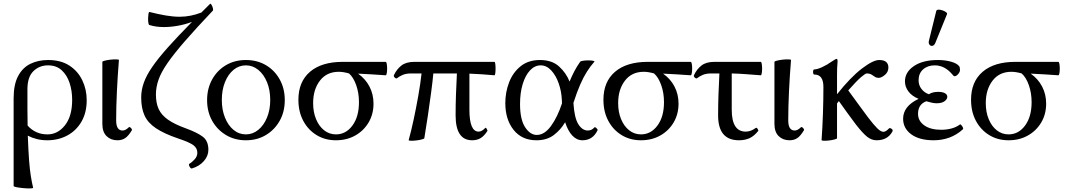

<svg xmlns="http://www.w3.org/2000/svg" viewBox="-20 -751 5785 1043"><path d="M160 269Q160 272 144.5 272.5Q129 273 107.5 271Q86 269 70 266Q54 263 54 259V-217Q54 -292 78.5 -338Q103 -384 145.5 -404.5Q188 -425 241 -425Q310 -425 356.5 -395Q403 -365 427 -315Q451 -265 451 -207Q451 -139 422.5 -90Q394 -41 345.5 -15Q297 11 237 11Q207 11 180.5 4.5Q154 -2 131 -14Q134 68 138 120Q142 172 147.5 206Q153 240 160 269ZM129 -266Q129 -208 129 -159Q129 -110 130 -69Q150 -46 177 -33.5Q204 -21 238 -21Q294 -21 333 -70.5Q372 -120 372 -208Q372 -258 358 -300.5Q344 -343 315 -369.5Q286 -396 241 -396Q194 -396 161.5 -364.5Q129 -333 129 -266Z M618 11Q582 11 559 -11.5Q536 -34 536 -78V-415Q536 -418 549.5 -421.5Q563 -425 581 -427Q599 -429 612.5 -428.5Q626 -428 626 -425Q619 -338 615 -253.5Q611 -169 611 -97Q611 -42 646 -42Q662 -42 679 -59Q683 -64 691 -56Q699 -48 696 -43Q678 -13 660.5 -1Q643 11 618 11Z M1023 164Q1016 166 1009.5 153.5Q1003 141 1010 138Q1021 132 1036.5 115.5Q1052 99 1052 79Q1052 54 1031 38Q1010 22 947 1Q871 -25 827 -54.5Q783 -84 765 -124Q747 -164 747 -222Q747 -261 761 -301Q775 -341 807 -387.5Q839 -434 892 -493.5Q945 -553 1023 -632Q985 -618 945.5 -611Q906 -604 870 -604Q827 -604 792 -615Q788 -615 786 -626.5Q784 -638 784.5 -652Q785 -666 786.5 -676Q788 -686 792 -686Q839 -674 880 -667Q921 -660 956 -660Q1015 -660 1074 -683Q1095 -705 1121 -730Q1124 -733 1129 -725Q1134 -717 1136.5 -706.5Q1139 -696 1136 -693Q1045 -597 985 -528Q925 -459 890 -408.5Q855 -358 841 -317.5Q827 -277 827 -238Q827 -191 842 -158.5Q857 -126 892.5 -101Q928 -76 989 -54Q1052 -31 1082 -8Q1112 15 1112 63Q1112 96 1087.5 124Q1063 152 1023 164Z M1316 11Q1255 11 1207.5 -17.5Q1160 -46 1132.5 -95Q1105 -144 1105 -207Q1105 -270 1132.5 -319.5Q1160 -369 1207.5 -397Q1255 -425 1316 -425Q1377 -425 1424.5 -397Q1472 -369 1499.5 -319.5Q1527 -270 1527 -207Q1527 -144 1499.5 -95Q1472 -46 1424.5 -17.5Q1377 11 1316 11ZM1316 -21Q1353 -21 1383 -45.5Q1413 -70 1430.5 -112.5Q1448 -155 1448 -208Q1448 -262 1430.5 -304.5Q1413 -347 1383 -371.5Q1353 -396 1316 -396Q1278 -396 1248.5 -371.5Q1219 -347 1202 -304.5Q1185 -262 1185 -208Q1185 -155 1202 -112.5Q1219 -70 1248.5 -45.5Q1278 -21 1316 -21Z M1805 11Q1746 11 1700 -17Q1654 -45 1627.5 -94.5Q1601 -144 1601 -209Q1601 -307 1664 -361Q1727 -415 1842 -415H2075Q2079 -415 2081 -404Q2083 -393 2083 -378.5Q2083 -364 2081 -353Q2079 -342 2075 -342Q2037 -345 2001 -347Q1965 -349 1925 -351Q1965 -323 1987 -281Q2009 -239 2009 -188Q2009 -131 1982.5 -86Q1956 -41 1910 -15Q1864 11 1805 11ZM1805 -21Q1859 -21 1894.5 -69Q1930 -117 1930 -196Q1930 -246 1915 -288.5Q1900 -331 1876 -352Q1845 -361 1820 -361Q1755 -361 1718 -313Q1681 -265 1681 -191Q1681 -142 1697 -103.5Q1713 -65 1741 -43Q1769 -21 1805 -21Z M2200 10Q2214 -40 2227.5 -103.5Q2241 -167 2252.5 -232Q2264 -297 2270 -352H2212Q2186 -352 2167.5 -344Q2149 -336 2138 -327Q2133 -322 2125 -329Q2117 -336 2120 -343Q2135 -375 2160.5 -395Q2186 -415 2231 -415H2666Q2669 -415 2670.5 -404Q2672 -393 2672 -378.5Q2672 -364 2670.5 -353Q2669 -342 2666 -342Q2631 -345 2597 -347.5Q2563 -350 2530 -351V-155Q2530 -36 2580 -36Q2597 -36 2615 -55Q2619 -60 2624 -51Q2629 -42 2628 -40Q2610 -12 2590.5 -0.5Q2571 11 2545 11Q2455 11 2455 -124Q2455 -180 2457 -237.5Q2459 -295 2462 -352H2334Q2330 -308 2322 -248.5Q2314 -189 2304.5 -124Q2295 -59 2285 0Q2284 3 2271 6.5Q2258 10 2241 12Q2224 14 2211.5 13.5Q2199 13 2200 10Z M2894 11Q2815 11 2770 -45.5Q2725 -102 2725 -191Q2725 -250 2745.5 -303.5Q2766 -357 2808 -391Q2850 -425 2913 -425Q2979 -425 3017.5 -389.5Q3056 -354 3074 -308Q3086 -337 3099.5 -363Q3113 -389 3132 -416Q3134 -419 3147 -421Q3160 -423 3175.5 -423Q3191 -423 3201 -421Q3211 -419 3209 -416Q3187 -391 3168.5 -362Q3150 -333 3132 -292Q3114 -251 3095 -192Q3100 -111 3121.5 -76.5Q3143 -42 3173 -42Q3194 -42 3208 -58Q3211 -63 3219.5 -55.5Q3228 -48 3226 -43Q3200 11 3144 11Q3113 11 3089 -14.5Q3065 -40 3050 -87Q3026 -46 2988.5 -17.5Q2951 11 2894 11ZM2805 -186Q2805 -102 2832.5 -60Q2860 -18 2896 -18Q2938 -18 2973.5 -67Q3009 -116 3033 -190Q3032 -200 3032 -210Q3030 -255 3015 -298Q3000 -341 2974.5 -368.5Q2949 -396 2917 -396Q2885 -396 2859.5 -369Q2834 -342 2819.5 -294.5Q2805 -247 2805 -186Z M3462 11Q3403 11 3357 -17Q3311 -45 3284.5 -94.5Q3258 -144 3258 -209Q3258 -307 3321 -361Q3384 -415 3499 -415H3732Q3736 -415 3738 -404Q3740 -393 3740 -378.5Q3740 -364 3738 -353Q3736 -342 3732 -342Q3694 -345 3658 -347Q3622 -349 3582 -351Q3622 -323 3644 -281Q3666 -239 3666 -188Q3666 -131 3639.5 -86Q3613 -41 3567 -15Q3521 11 3462 11ZM3462 -21Q3516 -21 3551.5 -69Q3587 -117 3587 -196Q3587 -246 3572 -288.5Q3557 -331 3533 -352Q3502 -361 3477 -361Q3412 -361 3375 -313Q3338 -265 3338 -191Q3338 -142 3354 -103.5Q3370 -65 3398 -43Q3426 -21 3462 -21Z M3994 11Q3881 11 3881 -124Q3881 -180 3883 -237.5Q3885 -295 3888 -352H3842Q3816 -352 3797.5 -344Q3779 -336 3768 -327Q3763 -322 3755 -329Q3747 -336 3750 -343Q3765 -375 3790.5 -395Q3816 -415 3861 -415H4113Q4116 -415 4118 -404Q4120 -393 4120 -378.5Q4120 -364 4118 -353Q4116 -342 4113 -342Q4073 -345 4033.5 -348Q3994 -351 3955 -352V-155Q3955 -36 4031 -36Q4058 -36 4084 -55Q4090 -60 4095.5 -51Q4101 -42 4099 -40Q4077 -12 4052 -0.5Q4027 11 3994 11Z M4269 11Q4233 11 4210 -11.5Q4187 -34 4187 -78V-415Q4187 -418 4200.5 -421.5Q4214 -425 4232 -427Q4250 -429 4263.5 -428.5Q4277 -428 4277 -425Q4270 -338 4266 -253.5Q4262 -169 4262 -97Q4262 -42 4297 -42Q4313 -42 4330 -59Q4334 -64 4342 -56Q4350 -48 4347 -43Q4329 -13 4311.5 -1Q4294 11 4269 11Z M4443 10Q4448 -60 4450.5 -134.5Q4453 -209 4453 -279Q4453 -346 4404 -346Q4399 -346 4397.5 -353Q4396 -360 4397.5 -367Q4399 -374 4404 -374Q4419 -374 4445.5 -386Q4472 -398 4502 -419Q4519 -431 4525 -431Q4530 -431 4530 -417Q4528 -399 4527.5 -380Q4527 -361 4527 -343V-239Q4601 -332 4662 -378.5Q4723 -425 4756 -425Q4806 -425 4806 -384Q4806 -360 4787 -344Q4768 -328 4753 -328Q4741 -328 4732.5 -334Q4724 -340 4714 -346Q4704 -352 4688 -352Q4681 -352 4657.5 -332Q4634 -312 4588 -260Q4614 -224 4642 -186Q4670 -148 4695 -114Q4727 -72 4746 -53.5Q4765 -35 4779 -35Q4792 -35 4809 -53Q4813 -58 4823 -51.5Q4833 -45 4827 -35Q4801 11 4742 11Q4714 11 4690 -8.5Q4666 -28 4630 -74Q4606 -106 4582 -139Q4558 -172 4537 -202Q4532 -196 4527 -189V0Q4527 3 4514 6.5Q4501 10 4484.5 12Q4468 14 4455.5 13.5Q4443 13 4443 10Z M5052 11Q4974 11 4930 -21.5Q4886 -54 4886 -106Q4886 -174 4970 -214Q4934 -229 4915 -254Q4896 -279 4896 -309Q4896 -359 4944.5 -392Q4993 -425 5075 -425Q5114 -425 5146 -416Q5178 -407 5190 -392Q5195 -386 5195 -371Q5195 -360 5185 -348.5Q5175 -337 5166 -337Q5160 -337 5154 -346Q5112 -396 5058 -396Q5019 -396 4994.5 -374Q4970 -352 4970 -315Q4970 -288 4986 -267.5Q5002 -247 5026 -239Q5045 -252 5077 -252Q5099 -252 5112.5 -245Q5126 -238 5126 -225Q5126 -212 5111 -201Q5096 -190 5068 -190Q5054 -190 5040 -193.5Q5026 -197 5012 -201Q4967 -184 4967 -133Q4967 -94 5001 -70Q5035 -46 5093 -46Q5122 -46 5148.5 -53Q5175 -60 5195 -75Q5197 -77 5202 -71.5Q5207 -66 5210.5 -59Q5214 -52 5210 -48Q5177 -18 5137 -3.5Q5097 11 5052 11ZM5061 -518Q5055 -504 5045.5 -502Q5036 -500 5029.5 -508Q5023 -516 5026 -529L5066 -691Q5068 -698 5077.5 -698.5Q5087 -699 5099 -695Q5111 -691 5119 -685Q5127 -679 5124 -673Z M5459 11Q5400 11 5354 -17Q5308 -45 5281.5 -94.5Q5255 -144 5255 -209Q5255 -307 5318 -361Q5381 -415 5496 -415H5729Q5733 -415 5735 -404Q5737 -393 5737 -378.5Q5737 -364 5735 -353Q5733 -342 5729 -342Q5691 -345 5655 -347Q5619 -349 5579 -351Q5619 -323 5641 -281Q5663 -239 5663 -188Q5663 -131 5636.5 -86Q5610 -41 5564 -15Q5518 11 5459 11ZM5459 -21Q5513 -21 5548.5 -69Q5584 -117 5584 -196Q5584 -246 5569 -288.5Q5554 -331 5530 -352Q5499 -361 5474 -361Q5409 -361 5372 -313Q5335 -265 5335 -191Q5335 -142 5351 -103.5Q5367 -65 5395 -43Q5423 -21 5459 -21Z"/></svg>

Font: Junicode SmExp
Style: Regular
Weight: 400
Width: 6
Designer: Peter S. Baker
Version: Version 2.205; ttfautohint (v1.8.4)